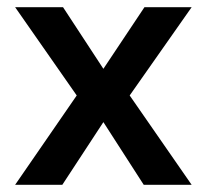

<svg xmlns="http://www.w3.org/2000/svg" viewBox="-20 -513 574 533"><path d="M193 -248 22 -493H155L267 -322L381 -493H512L340 -248L512 0H379L267 -174L153 0H22Z"/></svg>

Font: Hanken Grotesk SemiBold
Style: Regular
Weight: 600
Designer: Alfredo Marco Pradil
Foundry: Hanken Design Co.
Version: Version 3.014